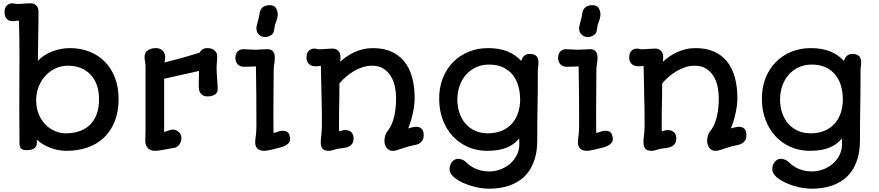

<svg xmlns="http://www.w3.org/2000/svg" viewBox="-20 -890 5267 1151"><path d="M96.7 -31.7Q96.7 -51.3 96.7 -76.9Q96.7 -102.5 96.2 -131.3Q95.7 -175.8 95.7 -226.8Q95.7 -277.8 95.9 -332Q96.2 -386.2 96.4 -442.6Q96.7 -499 96.7 -554.7Q96.7 -610.4 95.9 -663.8Q95.2 -717.3 93.8 -766.1Q85 -766.6 75.7 -764.9Q66.4 -763.2 54.2 -763.2Q45.4 -763.2 36.9 -766.1Q28.3 -769 21.7 -775.6Q15.1 -782.2 11.2 -792.5Q7.3 -802.7 7.3 -817.4Q7.3 -843.3 20.8 -856.7Q34.2 -870.1 53.7 -870.1Q61.5 -870.1 68.8 -868.2Q76.2 -866.2 84.5 -866.2Q104 -866.2 123.3 -868.2Q142.6 -870.1 164.6 -870.1Q184.6 -870.1 197.8 -856.7Q210.9 -843.3 210.9 -819.8Q210.9 -788.1 210.4 -750.7Q210 -713.4 209.2 -674.3Q208.5 -635.3 208 -596.9Q207.5 -558.6 207 -525.4Q223.1 -542.5 244.1 -556.4Q265.1 -570.3 290 -580.3Q314.9 -590.3 342.3 -595.9Q369.6 -601.6 398.4 -601.6Q463.4 -601.6 517.3 -580.1Q571.3 -558.6 609.9 -518.8Q648.4 -479 669.7 -422.6Q690.9 -366.2 690.9 -296.9Q690.9 -220.2 667.7 -162.1Q644.5 -104 603 -64.7Q561.5 -25.4 504.2 -5.6Q446.8 14.2 377.9 14.2Q352.5 14.2 327.6 9.3Q302.7 4.4 279.8 -4.6Q256.8 -13.7 236.8 -25.9Q216.8 -38.1 201.2 -52.7V-32.2Q201.2 -19.5 195.3 -11.2Q189.5 -2.9 180.7 2Q171.9 6.8 161.4 8.5Q150.9 10.3 141.6 10.3Q120.6 10.3 108.6 2.2Q96.7 -5.9 96.7 -31.7ZM196.8 -290Q196.8 -243.7 211.7 -206.8Q226.6 -169.9 251.5 -144.3Q276.4 -118.7 308.3 -104.7Q340.3 -90.8 374.5 -90.8Q417 -90.8 453.4 -102.5Q489.7 -114.3 516.6 -139.2Q543.5 -164.1 558.6 -202.9Q573.7 -241.7 573.7 -295.4Q573.7 -341.8 560.8 -378.9Q547.9 -416 523.4 -442.1Q499 -468.3 464.4 -482.2Q429.7 -496.1 385.7 -496.1Q348.6 -496.1 314.5 -480.7Q280.3 -465.3 254.2 -437.7Q228 -410.2 212.4 -372.3Q196.8 -334.5 196.8 -290Z M851.1 -43.5Q851.1 -60.5 851.6 -77.6Q852.1 -94.7 852.5 -115.2V-491.7Q852.5 -505.4 849.6 -519.3Q846.7 -533.2 846.7 -548.3Q846.7 -574.2 865.2 -587.9Q883.8 -601.6 915.5 -601.6Q929.2 -601.6 939.5 -596.9Q949.7 -592.3 956.5 -585Q963.4 -577.6 966.8 -568.4Q970.2 -559.1 970.2 -549.3Q970.2 -541 969 -532.5Q967.8 -523.9 966.3 -515.6Q1041 -534.2 1093.5 -549.3Q1146 -564.5 1175.8 -574.2Q1182.1 -585.4 1193.6 -593.5Q1205.1 -601.6 1223.6 -601.6Q1250.5 -601.6 1266.4 -587.6Q1282.2 -573.7 1282.2 -552.7Q1282.2 -544.4 1281.2 -535.6Q1280.3 -526.9 1280.3 -518.1Q1277.3 -488.3 1279.1 -457.5Q1280.8 -426.8 1283.2 -395.5Q1284.2 -385.7 1284.4 -374.8Q1284.7 -363.8 1284.7 -352.5Q1284.7 -340.8 1278.8 -333Q1272.9 -325.2 1263.9 -320.6Q1254.9 -315.9 1244.1 -314Q1233.4 -312 1223.1 -312Q1208.5 -312 1198.7 -317.1Q1189 -322.3 1182.9 -330.3Q1176.8 -338.4 1174.1 -348.4Q1171.4 -358.4 1171.4 -368.2Q1171.4 -390.6 1171.9 -413.8Q1172.4 -437 1172.9 -464.8Q1154.3 -460.4 1121.8 -453.1Q1089.4 -445.8 1050.8 -437.5Q1028.8 -432.1 1007.3 -427.5Q985.8 -422.9 963.9 -418V-99.1L978.5 -103.5Q988.3 -106.9 997.1 -109.6Q1005.9 -112.3 1017.1 -113.3Q1026.4 -112.3 1035.4 -108.9Q1044.4 -105.5 1051.5 -99.1Q1058.6 -92.8 1063 -83.3Q1067.4 -73.7 1067.4 -61.5Q1067.4 -50.3 1063.7 -40Q1060.1 -29.8 1053.7 -21.7Q1047.4 -13.7 1038.8 -8.5Q1030.3 -3.4 1020 -2.9Q1013.2 -2 1001.5 0.2Q989.7 2.4 974.1 5.4Q949.2 10.3 933.8 12.2Q918.5 14.2 908.2 14.2Q897 14.2 886.5 10.5Q876 6.8 868.2 -0.5Q860.4 -7.8 855.7 -18.6Q851.1 -29.3 851.1 -43.5Z M1593.3 -672.9Q1581.5 -667.5 1568.8 -667.7Q1556.2 -668 1545.7 -673.1Q1535.2 -678.2 1527.3 -688Q1519.5 -697.8 1517.6 -711.4Q1516.1 -720.7 1518.3 -732.7Q1520.5 -744.6 1524.2 -757.1Q1527.8 -769.5 1531 -781.5Q1534.2 -793.5 1535.2 -803.2Q1536.6 -825.2 1548.3 -839.8Q1560.1 -854.5 1583.5 -857.9Q1600.6 -860.8 1615.7 -856Q1630.9 -851.1 1638.2 -834.5Q1640.6 -829.1 1642.3 -822Q1644 -814.9 1645 -809.6Q1645.5 -804.7 1644.8 -797.4Q1644 -790 1642.1 -782Q1640.1 -773.9 1637.5 -765.9Q1634.8 -757.8 1632.3 -752Q1628.4 -743.7 1627.2 -734.1Q1626 -724.6 1624.5 -716.8Q1623 -709 1621.6 -702.6Q1620.1 -696.3 1616.9 -690.9Q1613.8 -685.5 1608.2 -681.2Q1602.5 -676.8 1593.3 -672.9ZM1509.8 -36.6Q1509.8 -48.8 1511 -57.1Q1512.2 -65.4 1513.4 -75.4Q1514.6 -85.4 1515.9 -99.1Q1517.1 -112.8 1517.1 -136.2Q1517.1 -223.6 1516.6 -309.8Q1516.1 -396 1514.2 -492.2Q1506.8 -491.7 1497.6 -491.2Q1488.3 -490.7 1478.3 -490.5Q1468.3 -490.2 1459 -490Q1449.7 -489.7 1442.4 -489.7Q1433.6 -489.7 1424.6 -492.4Q1415.5 -495.1 1408.2 -501.5Q1400.9 -507.8 1396 -517.8Q1391.1 -527.8 1391.1 -542.5Q1391.1 -568.4 1405 -581.8Q1418.9 -595.2 1438 -595.2Q1456.5 -595.2 1474.9 -593.5Q1493.2 -591.8 1510.7 -591.8Q1528.8 -591.8 1546.9 -593.5Q1564.9 -595.2 1581.1 -595.2Q1606 -595.2 1616.7 -582Q1627.4 -568.8 1627.4 -545.4Q1627.4 -525.4 1624 -506.1Q1620.6 -486.8 1620.6 -464.8Q1620.6 -420.9 1620.1 -376.5Q1619.6 -332 1619.4 -286.1Q1619.1 -240.2 1618.9 -192.4Q1618.7 -144.5 1619.6 -93.8Q1627.4 -94.2 1633.8 -96.2Q1640.1 -98.1 1646 -100.3Q1651.9 -102.5 1658.4 -104.2Q1665 -106 1673.3 -106Q1686 -106 1694.1 -103Q1702.1 -100.1 1707 -95Q1711.9 -89.8 1714.4 -82.3Q1716.8 -74.7 1718.8 -65.9Q1722.2 -43 1707.5 -29.3Q1692.9 -15.6 1667.5 -7.8Q1652.8 -3.9 1637.5 0Q1622.1 3.9 1608.4 7.1Q1594.7 10.3 1583.5 12.2Q1572.3 14.2 1565.9 14.2Q1537.1 14.2 1523.4 0.7Q1509.8 -12.7 1509.8 -36.6Z M1902.8 -36.1Q1902.8 -44.9 1903.6 -54.2Q1904.3 -63.5 1905.3 -72.3Q1906.7 -85.4 1908.2 -101.1Q1909.7 -116.7 1909.7 -136.2Q1909.7 -174.3 1909.4 -208.3Q1909.2 -242.2 1908.2 -278.3Q1908.2 -279.3 1908.2 -281.5Q1908.2 -283.7 1908 -290.5Q1907.7 -297.4 1907.5 -310.5Q1907.2 -323.7 1906.7 -347.7Q1906.2 -371.6 1905.5 -407.5Q1904.8 -443.4 1903.8 -495.1Q1897.5 -494.1 1888.9 -493.4Q1880.4 -492.7 1868.7 -492.7Q1859.9 -492.7 1850.8 -495.6Q1841.8 -498.5 1834.2 -504.6Q1826.7 -510.7 1822 -520.8Q1817.4 -530.8 1817.4 -545.4Q1817.4 -571.8 1830.8 -585.2Q1844.2 -598.6 1863.8 -598.6Q1871.6 -598.6 1878.9 -596.7Q1886.2 -594.7 1894.5 -594.7Q1904.3 -594.7 1914.6 -595.2Q1924.8 -595.7 1934.6 -596.7Q1945.3 -597.7 1955.8 -598.1Q1966.3 -598.6 1974.6 -598.6Q1994.6 -598.6 2007.8 -585.4Q2021 -572.3 2021 -548.3Q2021 -542.5 2020.8 -534.7Q2020.5 -526.9 2019.5 -519.5Q2036.1 -535.6 2057.1 -550.3Q2078.1 -564.9 2102.8 -576.4Q2127.4 -587.9 2155.8 -594.7Q2184.1 -601.6 2215.8 -601.6Q2277.8 -601.6 2324.5 -581.3Q2371.1 -561 2402.6 -522.7Q2434.1 -484.4 2450 -428.7Q2465.8 -373 2465.8 -302.2Q2465.8 -280.8 2462.9 -257.3Q2460 -233.9 2454.8 -210.4Q2449.7 -187 2442.6 -163.8Q2435.5 -140.6 2426.8 -120.1Q2438 -123.5 2448.2 -126Q2458.5 -128.4 2465.3 -129.4Q2520 -134.8 2520 -79.6Q2520 -72.8 2518.6 -64.7Q2517.1 -56.6 2512.7 -49.1Q2508.3 -41.5 2500.5 -34.9Q2492.7 -28.3 2480.5 -23.9L2427.7 -11.7Q2403.3 -4.4 2388.4 0.7Q2373.5 5.9 2363.5 9Q2353.5 12.2 2346.7 13.4Q2339.8 14.6 2331.5 14.2Q2319.8 14.2 2311 8.5Q2302.2 2.9 2296.4 -5.6Q2290.5 -14.2 2287.6 -24.4Q2284.7 -34.7 2284.7 -44.4Q2284.7 -60.1 2289.1 -76.2Q2293.5 -92.3 2304.7 -105.5Q2318.4 -123 2327.9 -145Q2337.4 -167 2343.3 -192.4Q2349.1 -217.8 2351.8 -245.6Q2354.5 -273.4 2354.5 -302.2Q2354.5 -335.4 2347.4 -369.9Q2340.3 -404.3 2323.5 -432.4Q2306.6 -460.4 2279.1 -478.3Q2251.5 -496.1 2210 -496.1Q2181.2 -496.1 2153.6 -487.1Q2126 -478 2100.8 -463.1Q2075.7 -448.2 2053.7 -429.2Q2031.7 -410.2 2015.1 -390.1Q2014.6 -368.2 2014.4 -345.9Q2014.2 -323.7 2014.2 -301.3Q2013.2 -263.2 2012.7 -225.6Q2012.2 -188 2012.2 -149.4Q2012.2 -138.2 2012.2 -126.7Q2012.2 -115.2 2013.2 -102.5L2026.4 -106.4Q2031.7 -107.9 2036.9 -109.1Q2042 -110.4 2045.9 -110.4Q2072.3 -110.4 2085.9 -97.4Q2099.6 -84.5 2099.6 -59.6Q2099.6 -41 2092.3 -30Q2085 -19 2073.7 -12.9Q2062.5 -6.8 2049.1 -4.4Q2035.6 -2 2022.9 -0.5Q2016.1 0.5 2009.8 1.2Q2003.4 2 1999 3.4Q1983.4 7.8 1972.2 11Q1960.9 14.2 1952.6 14.2Q1923.8 14.2 1913.3 1Q1902.8 -12.2 1902.8 -36.1Z M2674.8 124.5Q2674.8 113.3 2678.5 102.1Q2682.1 90.8 2688.7 82Q2695.3 73.2 2704.8 67.6Q2714.4 62 2725.6 62Q2733.9 62 2745.8 65.4Q2757.8 68.8 2765.6 75.2Q2777.8 86.4 2791.7 97.7Q2805.7 108.9 2823.2 117.7Q2840.8 126.5 2863 132.1Q2885.3 137.7 2915 137.7Q2944.3 137.7 2975.8 127Q3007.3 116.2 3033.4 95.2Q3059.6 74.2 3076.4 43Q3093.3 11.7 3093.3 -29.3Q3093.3 -36.1 3092.8 -44.2Q3092.3 -52.2 3092.3 -60.1Q3079.6 -44.4 3062.5 -30.8Q3045.4 -17.1 3022.5 -7.1Q2999.5 2.9 2969.5 8.5Q2939.5 14.2 2900.9 14.2Q2837.9 14.2 2785.2 -9Q2732.4 -32.2 2694.3 -73.5Q2656.2 -114.7 2634.8 -170.9Q2613.3 -227.1 2612.8 -293Q2611.8 -363.3 2634 -420.2Q2656.2 -477.1 2695.8 -517.3Q2735.4 -557.6 2789.1 -579.6Q2842.8 -601.6 2905.8 -601.6Q2972.7 -601.6 3021.5 -582Q3070.3 -562.5 3104.5 -524.9Q3106.9 -532.7 3110.8 -540.3Q3114.7 -547.9 3120.8 -553.7Q3127 -559.6 3135 -563.2Q3143.1 -566.9 3154.3 -566.9Q3170.9 -566.9 3181.4 -562.7Q3191.9 -558.6 3197.8 -551.3Q3203.6 -543.9 3205.8 -533.9Q3208 -523.9 3208 -512.2Q3208 -501.5 3206.1 -491Q3204.1 -480.5 3204.1 -468.3Q3204.1 -413.1 3203.9 -363Q3203.6 -313 3202.6 -263.7Q3201.7 -214.8 3201.2 -160.2Q3200.7 -105.5 3200.7 -50.3Q3200.7 13.7 3186.5 59.8Q3172.4 106 3149.2 138.4Q3126 170.9 3095.9 190.9Q3065.9 210.9 3033.9 222.2Q3002 233.4 2970.2 237.3Q2938.5 241.2 2912.1 241.2Q2887.7 241.2 2860.8 237.1Q2834 232.9 2807.6 225.1Q2781.2 217.3 2757.1 206.5Q2732.9 195.8 2714.6 182.9Q2696.3 169.9 2685.5 155Q2674.8 140.1 2674.8 124.5ZM2721.7 -293Q2721.7 -249.5 2734.6 -212.4Q2747.6 -175.3 2771.2 -148.2Q2794.9 -121.1 2828.6 -106Q2862.3 -90.8 2904.3 -90.8Q2951.7 -90.8 2987.8 -106Q3023.9 -121.1 3048.3 -148.2Q3072.8 -175.3 3085.4 -212.4Q3098.1 -249.5 3098.1 -293Q3098.1 -335.4 3087.4 -373.8Q3076.7 -412.1 3054 -440.7Q3031.2 -469.2 2995.8 -486.1Q2960.4 -502.9 2911.6 -502.9Q2868.2 -502.9 2833.3 -486.6Q2798.3 -470.2 2773.4 -441.9Q2748.5 -413.6 2735.1 -375.2Q2721.7 -336.9 2721.7 -293Z M3527.8 -672.9Q3516.1 -667.5 3503.4 -667.7Q3490.7 -668 3480.2 -673.1Q3469.7 -678.2 3461.9 -688Q3454.1 -697.8 3452.1 -711.4Q3450.7 -720.7 3452.9 -732.7Q3455.1 -744.6 3458.7 -757.1Q3462.4 -769.5 3465.6 -781.5Q3468.8 -793.5 3469.7 -803.2Q3471.2 -825.2 3482.9 -839.8Q3494.6 -854.5 3518.1 -857.9Q3535.2 -860.8 3550.3 -856Q3565.4 -851.1 3572.8 -834.5Q3575.2 -829.1 3576.9 -822Q3578.6 -814.9 3579.6 -809.6Q3580.1 -804.7 3579.3 -797.4Q3578.6 -790 3576.7 -782Q3574.7 -773.9 3572 -765.9Q3569.3 -757.8 3566.9 -752Q3563 -743.7 3561.8 -734.1Q3560.5 -724.6 3559.1 -716.8Q3557.6 -709 3556.2 -702.6Q3554.7 -696.3 3551.5 -690.9Q3548.3 -685.5 3542.7 -681.2Q3537.1 -676.8 3527.8 -672.9ZM3444.3 -36.6Q3444.3 -48.8 3445.6 -57.1Q3446.8 -65.4 3448 -75.4Q3449.2 -85.4 3450.4 -99.1Q3451.7 -112.8 3451.7 -136.2Q3451.7 -223.6 3451.2 -309.8Q3450.7 -396 3448.7 -492.2Q3441.4 -491.7 3432.1 -491.2Q3422.9 -490.7 3412.8 -490.5Q3402.8 -490.2 3393.6 -490Q3384.3 -489.7 3377 -489.7Q3368.2 -489.7 3359.1 -492.4Q3350.1 -495.1 3342.8 -501.5Q3335.4 -507.8 3330.6 -517.8Q3325.7 -527.8 3325.7 -542.5Q3325.7 -568.4 3339.6 -581.8Q3353.5 -595.2 3372.6 -595.2Q3391.1 -595.2 3409.4 -593.5Q3427.7 -591.8 3445.3 -591.8Q3463.4 -591.8 3481.4 -593.5Q3499.5 -595.2 3515.6 -595.2Q3540.5 -595.2 3551.3 -582Q3562 -568.8 3562 -545.4Q3562 -525.4 3558.6 -506.1Q3555.2 -486.8 3555.2 -464.8Q3555.2 -420.9 3554.7 -376.5Q3554.2 -332 3554 -286.1Q3553.7 -240.2 3553.5 -192.4Q3553.2 -144.5 3554.2 -93.8Q3562 -94.2 3568.4 -96.2Q3574.7 -98.1 3580.6 -100.3Q3586.4 -102.5 3593 -104.2Q3599.6 -106 3607.9 -106Q3620.6 -106 3628.7 -103Q3636.7 -100.1 3641.6 -95Q3646.5 -89.8 3648.9 -82.3Q3651.4 -74.7 3653.3 -65.9Q3656.7 -43 3642.1 -29.3Q3627.4 -15.6 3602.1 -7.8Q3587.4 -3.9 3572 0Q3556.6 3.9 3543 7.1Q3529.3 10.3 3518.1 12.2Q3506.8 14.2 3500.5 14.2Q3471.7 14.2 3458 0.7Q3444.3 -12.7 3444.3 -36.6Z M3837.4 -36.1Q3837.4 -44.9 3838.1 -54.2Q3838.9 -63.5 3839.8 -72.3Q3841.3 -85.4 3842.8 -101.1Q3844.2 -116.7 3844.2 -136.2Q3844.2 -174.3 3844 -208.3Q3843.8 -242.2 3842.8 -278.3Q3842.8 -279.3 3842.8 -281.5Q3842.8 -283.7 3842.5 -290.5Q3842.3 -297.4 3842 -310.5Q3841.8 -323.7 3841.3 -347.7Q3840.8 -371.6 3840.1 -407.5Q3839.4 -443.4 3838.4 -495.1Q3832 -494.1 3823.5 -493.4Q3814.9 -492.7 3803.2 -492.7Q3794.4 -492.7 3785.4 -495.6Q3776.4 -498.5 3768.8 -504.6Q3761.2 -510.7 3756.6 -520.8Q3752 -530.8 3752 -545.4Q3752 -571.8 3765.4 -585.2Q3778.8 -598.6 3798.3 -598.6Q3806.2 -598.6 3813.5 -596.7Q3820.8 -594.7 3829.1 -594.7Q3838.9 -594.7 3849.1 -595.2Q3859.4 -595.7 3869.1 -596.7Q3879.9 -597.7 3890.4 -598.1Q3900.9 -598.6 3909.2 -598.6Q3929.2 -598.6 3942.4 -585.4Q3955.6 -572.3 3955.6 -548.3Q3955.6 -542.5 3955.3 -534.7Q3955.1 -526.9 3954.1 -519.5Q3970.7 -535.6 3991.7 -550.3Q4012.7 -564.9 4037.4 -576.4Q4062 -587.9 4090.3 -594.7Q4118.7 -601.6 4150.4 -601.6Q4212.4 -601.6 4259 -581.3Q4305.7 -561 4337.2 -522.7Q4368.7 -484.4 4384.5 -428.7Q4400.4 -373 4400.4 -302.2Q4400.4 -280.8 4397.5 -257.3Q4394.5 -233.9 4389.4 -210.4Q4384.3 -187 4377.2 -163.8Q4370.1 -140.6 4361.3 -120.1Q4372.6 -123.5 4382.8 -126Q4393.1 -128.4 4399.9 -129.4Q4454.6 -134.8 4454.6 -79.6Q4454.6 -72.8 4453.1 -64.7Q4451.7 -56.6 4447.3 -49.1Q4442.9 -41.5 4435.1 -34.9Q4427.2 -28.3 4415 -23.9L4362.3 -11.7Q4337.9 -4.4 4323 0.7Q4308.1 5.9 4298.1 9Q4288.1 12.2 4281.2 13.4Q4274.4 14.6 4266.1 14.2Q4254.4 14.2 4245.6 8.5Q4236.8 2.9 4231 -5.6Q4225.1 -14.2 4222.2 -24.4Q4219.2 -34.7 4219.2 -44.4Q4219.2 -60.1 4223.6 -76.2Q4228 -92.3 4239.3 -105.5Q4252.9 -123 4262.5 -145Q4272 -167 4277.8 -192.4Q4283.7 -217.8 4286.4 -245.6Q4289.1 -273.4 4289.1 -302.2Q4289.1 -335.4 4282 -369.9Q4274.9 -404.3 4258.1 -432.4Q4241.2 -460.4 4213.6 -478.3Q4186 -496.1 4144.5 -496.1Q4115.7 -496.1 4088.1 -487.1Q4060.5 -478 4035.4 -463.1Q4010.3 -448.2 3988.3 -429.2Q3966.3 -410.2 3949.7 -390.1Q3949.2 -368.2 3949 -345.9Q3948.7 -323.7 3948.7 -301.3Q3947.8 -263.2 3947.3 -225.6Q3946.8 -188 3946.8 -149.4Q3946.8 -138.2 3946.8 -126.7Q3946.8 -115.2 3947.8 -102.5L3960.9 -106.4Q3966.3 -107.9 3971.4 -109.1Q3976.6 -110.4 3980.5 -110.4Q4006.8 -110.4 4020.5 -97.4Q4034.2 -84.5 4034.2 -59.6Q4034.2 -41 4026.9 -30Q4019.5 -19 4008.3 -12.9Q3997.1 -6.8 3983.6 -4.4Q3970.2 -2 3957.5 -0.5Q3950.7 0.5 3944.3 1.2Q3938 2 3933.6 3.4Q3918 7.8 3906.7 11Q3895.5 14.2 3887.2 14.2Q3858.4 14.2 3847.9 1Q3837.4 -12.2 3837.4 -36.1Z M4609.4 124.5Q4609.4 113.3 4613 102.1Q4616.7 90.8 4623.3 82Q4629.9 73.2 4639.4 67.6Q4648.9 62 4660.2 62Q4668.5 62 4680.4 65.4Q4692.4 68.8 4700.2 75.2Q4712.4 86.4 4726.3 97.7Q4740.2 108.9 4757.8 117.7Q4775.4 126.5 4797.6 132.1Q4819.8 137.7 4849.6 137.7Q4878.9 137.7 4910.4 127Q4941.9 116.2 4968 95.2Q4994.1 74.2 5011 43Q5027.8 11.7 5027.8 -29.3Q5027.8 -36.1 5027.3 -44.2Q5026.9 -52.2 5026.9 -60.1Q5014.2 -44.4 4997.1 -30.8Q4980 -17.1 4957 -7.1Q4934.1 2.9 4904.1 8.5Q4874 14.2 4835.4 14.2Q4772.5 14.2 4719.7 -9Q4667 -32.2 4628.9 -73.5Q4590.8 -114.7 4569.3 -170.9Q4547.9 -227.1 4547.4 -293Q4546.4 -363.3 4568.6 -420.2Q4590.8 -477.1 4630.4 -517.3Q4669.9 -557.6 4723.6 -579.6Q4777.3 -601.6 4840.3 -601.6Q4907.2 -601.6 4956.1 -582Q5004.9 -562.5 5039.1 -524.9Q5041.5 -532.7 5045.4 -540.3Q5049.3 -547.9 5055.4 -553.7Q5061.5 -559.6 5069.6 -563.2Q5077.6 -566.9 5088.9 -566.9Q5105.5 -566.9 5116 -562.7Q5126.5 -558.6 5132.3 -551.3Q5138.2 -543.9 5140.4 -533.9Q5142.6 -523.9 5142.6 -512.2Q5142.6 -501.5 5140.6 -491Q5138.7 -480.5 5138.7 -468.3Q5138.7 -413.1 5138.4 -363Q5138.2 -313 5137.2 -263.7Q5136.2 -214.8 5135.7 -160.2Q5135.3 -105.5 5135.3 -50.3Q5135.3 13.7 5121.1 59.8Q5106.9 106 5083.7 138.4Q5060.5 170.9 5030.5 190.9Q5000.5 210.9 4968.5 222.2Q4936.5 233.4 4904.8 237.3Q4873 241.2 4846.7 241.2Q4822.3 241.2 4795.4 237.1Q4768.6 232.9 4742.2 225.1Q4715.8 217.3 4691.7 206.5Q4667.5 195.8 4649.2 182.9Q4630.9 169.9 4620.1 155Q4609.4 140.1 4609.4 124.5ZM4656.2 -293Q4656.2 -249.5 4669.2 -212.4Q4682.1 -175.3 4705.8 -148.2Q4729.5 -121.1 4763.2 -106Q4796.9 -90.8 4838.9 -90.8Q4886.2 -90.8 4922.4 -106Q4958.5 -121.1 4982.9 -148.2Q5007.3 -175.3 5020 -212.4Q5032.7 -249.5 5032.7 -293Q5032.7 -335.4 5022 -373.8Q5011.2 -412.1 4988.5 -440.7Q4965.8 -469.2 4930.4 -486.1Q4895 -502.9 4846.2 -502.9Q4802.7 -502.9 4767.8 -486.6Q4732.9 -470.2 4708 -441.9Q4683.1 -413.6 4669.7 -375.2Q4656.2 -336.9 4656.2 -293Z"/></svg>

Font: Autour One
Style: Regular
Weight: 400
Version: Version 1.007; ttfautohint (v0.92) -l 24 -r 24 -G 200 -x 7 -